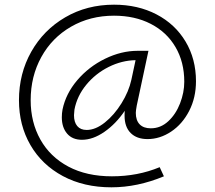

<svg xmlns="http://www.w3.org/2000/svg" viewBox="-20 -623 918 820"><path d="M512 -129Q512 -143 513 -150Q475 -94 426 -60Q377 -26 330 -26Q289 -26 266.5 -52.5Q244 -79 244 -122Q244 -139 247 -155Q261 -223 310 -280.5Q359 -338 428.5 -372Q498 -406 568 -406H614L564 -172Q560 -150 560 -141Q560 -109 576.5 -92Q593 -75 624 -75Q666 -75 698.5 -105Q731 -135 749 -181.5Q767 -228 767 -274Q767 -358 729.5 -422Q692 -486 624 -521Q556 -556 467 -556Q365 -556 283.5 -509Q202 -462 156.5 -379.5Q111 -297 111 -195Q111 -101 152.5 -27Q194 47 272 88.5Q350 130 458 130Q568 130 662 91L680 130Q567 177 456 177Q338 177 248.5 129Q159 81 110 -3.5Q61 -88 61 -195Q61 -309 113.5 -402Q166 -495 258.5 -549Q351 -603 467 -603Q569 -603 648.5 -561.5Q728 -520 772.5 -445.5Q817 -371 817 -276Q817 -206 788 -149.5Q759 -93 711 -61Q663 -29 610 -29Q564 -29 538 -55Q512 -81 512 -129ZM541 -282 559 -366Q500 -365 444 -337Q388 -309 348.5 -261Q309 -213 298 -155Q296 -137 296 -131Q296 -101 310 -84.5Q324 -68 350 -68Q388 -68 428 -100Q468 -132 499 -182Q530 -232 541 -282Z"/></svg>

Font: Ysabeau Infant Semilight
Style: Italic
Weight: 300
Italic angle: -12°
Designer: Christian Thalmann (Catharsis Fonts)
Version: Version 0.003